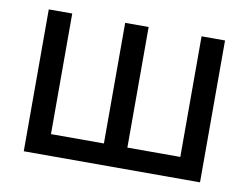

<svg xmlns="http://www.w3.org/2000/svg" viewBox="-62 -606 899 693"><g transform="rotate(10 387.0 -260.0)"><path d="M64 0V-520H150V-78H344V-520H430V-78H624V-520H710V0Z"/></g></svg>

Font: Liter
Style: Regular
Weight: 400
Designer: Anton Skugarov
Foundry: skugi
Version: Version 1.004; ttfautohint (v1.8.4.7-5d5b)